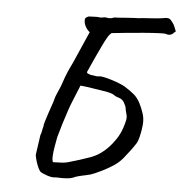

<svg xmlns="http://www.w3.org/2000/svg" viewBox="-51 -748 761 803"><g transform="rotate(5 329.5 -346.5)"><path d="M205 6Q194 7 173.5 0Q153 -7 145 -14Q138 -24 132.5 -38.5Q127 -53 124 -65.5Q121 -78 121 -82L133 -165Q137 -174 138.5 -184.5Q140 -195 143 -204Q142 -208 147 -224Q152 -240 158.5 -260Q165 -280 171 -296.5Q177 -313 177 -316Q181 -332 188 -347Q195 -362 201 -377Q209 -402 214.5 -416Q220 -430 224 -439.5Q228 -449 232.5 -458Q237 -467 243 -480L301 -612Q292 -618 284 -631.5Q276 -645 276 -658Q275 -666 279 -670Q283 -674 291 -677Q303 -677 315 -678Q327 -679 340 -677Q348 -677 352.5 -678.5Q357 -680 365 -679Q372 -677 380.5 -677.5Q389 -678 397 -682Q402 -682 417.5 -683Q433 -684 451 -685.5Q469 -687 483 -687.5Q497 -688 501 -688Q504 -689 517.5 -690Q531 -691 548.5 -692Q566 -693 581 -694.5Q596 -696 601 -697Q625 -703 634 -692.5Q643 -682 648 -674Q650 -669 653.5 -661.5Q657 -654 658.5 -648.5Q660 -643 653 -642Q649 -635 639.5 -631.5Q630 -628 617 -633Q614 -634 588.5 -633Q563 -632 527 -629Q491 -626 454.5 -622.5Q418 -619 392 -616Q384 -609 378.5 -600.5Q373 -592 368 -582Q363 -573 354 -553.5Q345 -534 334.5 -512Q324 -490 316.5 -472.5Q309 -455 307 -451Q301 -442 308.5 -439Q316 -436 321 -434Q329 -434 337.5 -432Q346 -430 354 -431Q362 -433 378 -429.5Q394 -426 411.5 -420.5Q429 -415 443.5 -409Q458 -403 465 -399Q488 -385 505.5 -370.5Q523 -356 534 -334Q544 -314 551 -292.5Q558 -271 556 -246Q556 -242 553.5 -226Q551 -210 547 -193.5Q543 -177 538 -168Q526 -149 512.5 -131.5Q499 -114 487 -99Q470 -79 448 -65Q426 -51 404 -40Q385 -31 375 -26.5Q365 -22 357 -19.5Q349 -17 334 -14Q333 -14 324 -12Q315 -10 305.5 -7.5Q296 -5 294 -4Q280 3 265.5 4.5Q251 6 237 6Q229 6 221 5.5Q213 5 205 6ZM195 -57Q211 -58 226.5 -58Q242 -58 257 -62Q307 -76 350 -91.5Q393 -107 428 -146Q453 -175 465 -199.5Q477 -224 484 -255Q488 -270 484 -283Q480 -296 477 -315Q469 -334 462 -340.5Q455 -347 447.5 -349Q440 -351 431 -355Q419 -365 396.5 -369Q374 -373 362 -375Q363 -375 354.5 -376Q346 -377 332 -379.5Q318 -382 304.5 -383.5Q291 -385 282 -386Q277 -374 269.5 -355.5Q262 -337 254 -317.5Q246 -298 240 -280Q230 -251 221 -221.5Q212 -192 204 -163Q201 -146 197 -124.5Q193 -103 192 -84Q191 -65 195 -57Z"/></g></svg>

Font: Caveat Medium
Style: Regular
Weight: 500
Designer: Pablo Impallari
Foundry: Pablo Impallari
Version: Version 2.000